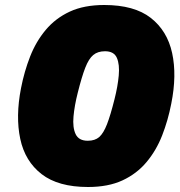

<svg xmlns="http://www.w3.org/2000/svg" viewBox="-20 -736 722 768"><path d="M332 12Q213 12 146.5 -39.5Q80 -91 61 -180.5Q42 -270 64 -383Q77 -450 100.5 -510Q124 -570 163 -616.5Q202 -663 259 -689.5Q316 -716 397 -716Q517 -716 583 -664.5Q649 -613 668.5 -524Q688 -435 665 -321Q652 -254 628.5 -194Q605 -134 566 -87.5Q527 -41 470 -14.5Q413 12 332 12ZM331 -173Q360 -173 377 -188Q394 -203 408 -239Q422 -275 438 -339Q451 -390 455 -434Q459 -478 447.5 -504.5Q436 -531 400 -531Q371 -531 353 -516Q335 -501 321 -465Q307 -429 291 -365Q278 -314 274 -270Q270 -226 282.5 -199.5Q295 -173 331 -173Z"/></svg>

Font: Prodigy Sans Black
Style: Italic
Weight: 900
Italic angle: -13°
Designer: Wei Huang
Foundry: Wei Huang
Version: Version 1.003; ttfautohint (v1.8.3)